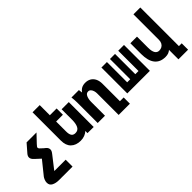

<svg xmlns="http://www.w3.org/2000/svg" viewBox="57 -1748 2886 2886"><g transform="rotate(-45 1500.0 -305.0)"><path d="M54.5 94Q54.5 65.5 66.2 38Q78 10.5 88.5 -3L257 -212Q258 -213 258.5 -213.2Q259 -213.5 259 -214Q259 -214.5 258.5 -214.8Q258 -215 256.5 -216.5L175 -291.5Q152.5 -312 143 -329.5Q133.5 -347 133.5 -364Q133.5 -393.5 159 -423L269.5 -550H480L361.5 -425Q343 -404.5 335.8 -394.8Q328.5 -385 328.5 -375.5Q328.5 -364.5 341.8 -349.5Q355 -334.5 387.5 -307L418 -282Q431.5 -270.5 439.8 -254.8Q448 -239 448 -221.5Q448 -205.5 440.8 -190Q433.5 -174.5 417 -153.5L262.5 44.5Q260.5 47.5 260.5 48Q260.5 49.5 268 49.5H500.5V196H214Q147.5 196 101 172.2Q54.5 148.5 54.5 94Z M707 -47.5Q652.5 -101.5 652.5 -204.5V-806.5H805V-591H949V-457.5H805V-245.5Q805 -186.5 824.2 -157.5Q843.5 -128.5 888.5 -128.5Q944.5 -128.5 969 -176Q993.5 -223.5 993.5 -303.5V-529.5H1146V0L1014.5 -1L1015.5 -47Q988.5 -22 950.2 -6.5Q912 9 863.5 9Q764.5 9 707 -47.5Z M1223 -550H1381L1389 -490Q1415.5 -527.5 1448.2 -544.2Q1481 -561 1526 -561Q1578 -561 1617 -538Q1656 -515 1677.5 -471Q1699 -427 1699 -366V4.5H1778.5V137H1539.5V-323.5Q1539.5 -346 1532.2 -372.5Q1525 -399 1508 -418.2Q1491 -437.5 1464.5 -437.5Q1424.5 -437.5 1405.2 -394.8Q1386 -352 1386 -293.5V0H1231V-437Q1231 -486 1223 -550Z M2340 0H1860V-550H1977V-119H2041.5V-550H2149.5V-119H2217.5V-550H2340Z M2655 19.5Q2542.5 19.5 2484.2 -54Q2426 -127.5 2426 -271V-500.5H2566.5V-264.5Q2566.5 -189.5 2589.2 -152Q2612 -114.5 2655 -114.5Q2686.5 -114.5 2711.8 -128.2Q2737 -142 2751.5 -169Q2766 -196 2766 -234V-775H2911.5V46H2971V181.5H2766V-19.5Q2744.5 -0.5 2718 9.5Q2691.5 19.5 2655 19.5Z"/></g></svg>

Font: JuliaMono Black
Style: Regular
Weight: 900
Monospace: yes
Designer: cormullion
Foundry: corm
Version: Version 0.054; ttfautohint (v1.8.4)